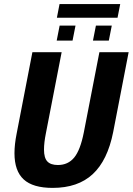

<svg xmlns="http://www.w3.org/2000/svg" viewBox="-20 -916 654 946"><path d="M239.3 9.8Q142.1 9.8 96.7 -32Q51.3 -73.7 51.3 -161.1Q51.3 -204.1 62 -257.8L139.6 -658.7H283.7L206.1 -259.3Q196.8 -212.9 196.8 -179.2Q196.8 -137.7 213.4 -120.4Q230 -103 265.1 -103Q315.4 -103 345.7 -139.9Q376 -176.8 393.1 -264.2L469.7 -658.7H613.8L537.6 -265.1Q509.8 -125.5 436.8 -57.9Q363.8 9.8 239.3 9.8ZM516.1 -715.8H438L452.6 -790H530.8ZM337.4 -715.8H259.3L273.9 -790H352.1ZM273.4 -896H572.3L559.1 -828.6H260.3Z"/></svg>

Font: Liberation Mono
Style: Bold Italic
Weight: 700
Italic angle: -12°
Monospace: yes
Designer: Steve Matteson
Foundry: Ascender Corporation
Version: Version 2.1.5